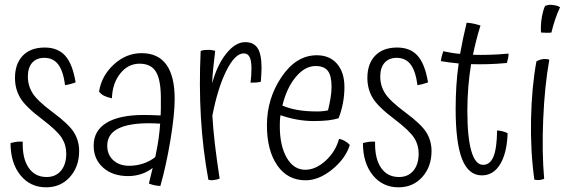

<svg xmlns="http://www.w3.org/2000/svg" viewBox="-20 -760 2422 820"><path d="M206 -280Q275 -229 296.5 -193.5Q318 -158 318 -115Q318 -48 278.5 -4Q239 40 177 40Q109 40 67 -12Q25 -64 25 -149Q40 -153 52 -154.5Q64 -156 77 -155Q75 -84 102 -44Q129 -4 179 -4Q218 -4 240.5 -31Q263 -58 263 -104Q263 -141 243.5 -171.5Q224 -202 161 -250Q89 -304 66.5 -342Q44 -380 44 -427Q44 -488 77.5 -522.5Q111 -557 171 -557Q227 -557 258.5 -522Q290 -487 303 -408Q292 -404 280.5 -401Q269 -398 258 -396Q250 -457 228.5 -485Q207 -513 169 -513Q136 -513 117.5 -492Q99 -471 99 -433Q99 -394 119.5 -361.5Q140 -329 206 -280Z M726 -338Q726 -271 708 -162.5Q690 -54 665 34Q654 34 641.5 31.5Q629 29 616 24Q620 8 625.5 -16Q631 -40 632 -43Q611 -26 584 -17Q557 -8 527 -8Q461 -8 420.5 -44Q380 -80 380 -138Q380 -202 435 -235.5Q490 -269 595 -269Q609 -269 623.5 -268.5Q638 -268 666 -267Q667 -279 667 -293.5Q667 -308 667 -341Q667 -419 646 -453.5Q625 -488 576 -488Q527 -488 493.5 -446Q460 -404 458 -340Q436 -345 423.5 -351.5Q411 -358 403 -369Q414 -437 466.5 -485Q519 -533 585 -533Q655 -533 690.5 -484Q726 -435 726 -338ZM438 -138Q438 -99 464 -75.5Q490 -52 532 -52Q563 -52 591.5 -61.5Q620 -71 643 -89Q653 -136 657.5 -168.5Q662 -201 664 -232Q552 -239 495 -215.5Q438 -192 438 -138Z M918 3Q913 5 906.5 6.5Q900 8 892 9Q885 10 880 9.5Q875 9 870 8Q846 -122 838 -258.5Q830 -395 837 -542Q843 -545 850.5 -546Q858 -547 874 -547Q878 -547 882 -546.5Q886 -546 899 -543Q893 -494 890 -462.5Q887 -431 886 -404Q908 -484 947 -532Q986 -580 1027 -580Q1064 -580 1080.5 -554Q1097 -528 1097 -470Q1097 -457 1096 -442Q1095 -427 1094 -411Q1087 -409 1077.5 -408Q1068 -407 1050 -407Q1052 -423 1053 -438Q1054 -453 1054 -467Q1054 -501 1046 -516.5Q1038 -532 1021 -532Q984 -532 947 -458.5Q910 -385 887 -266Q890 -212 897.5 -147Q905 -82 918 3Z M1186 -309Q1217 -296 1253 -290Q1289 -284 1336 -284Q1348 -284 1361.5 -285.5Q1375 -287 1381 -289Q1388 -318 1392 -343Q1396 -368 1396 -389Q1396 -437 1380 -457.5Q1364 -478 1328 -478Q1282 -478 1243 -431Q1204 -384 1186 -309ZM1428 -167Q1440 -165 1452.5 -158Q1465 -151 1474 -141Q1456 -83 1399 -36.5Q1342 10 1285 10Q1208 10 1164 -54Q1120 -118 1120 -225Q1120 -339 1182.5 -431.5Q1245 -524 1333 -524Q1388 -524 1419.5 -487.5Q1451 -451 1451 -388Q1451 -353 1444.5 -319Q1438 -285 1426 -255Q1407 -249 1381 -246Q1355 -243 1319 -243Q1284 -243 1248 -249.5Q1212 -256 1178 -268Q1176 -256 1175.5 -244.5Q1175 -233 1175 -221Q1175 -138 1204.5 -86.5Q1234 -35 1284 -35Q1328 -35 1370.5 -73.5Q1413 -112 1428 -167Z M1711 -280Q1780 -229 1801.5 -193.5Q1823 -158 1823 -115Q1823 -48 1783.5 -4Q1744 40 1682 40Q1614 40 1572 -12Q1530 -64 1530 -149Q1545 -153 1557 -154.5Q1569 -156 1582 -155Q1580 -84 1607 -44Q1634 -4 1684 -4Q1723 -4 1745.5 -31Q1768 -58 1768 -104Q1768 -141 1748.5 -171.5Q1729 -202 1666 -250Q1594 -304 1571.5 -342Q1549 -380 1549 -427Q1549 -488 1582.5 -522.5Q1616 -557 1676 -557Q1732 -557 1763.5 -522Q1795 -487 1808 -408Q1797 -404 1785.5 -401Q1774 -398 1763 -396Q1755 -457 1733.5 -485Q1712 -513 1674 -513Q1641 -513 1622.5 -492Q1604 -471 1604 -433Q1604 -394 1624.5 -361.5Q1645 -329 1711 -280Z M2103 -203Q2115 -202 2127 -199Q2139 -196 2148 -191Q2145 -106 2116 -58.5Q2087 -11 2038 -11Q1981 -11 1953.5 -80.5Q1926 -150 1926 -295Q1926 -345 1929 -393Q1932 -441 1939 -489Q1917 -491 1898.5 -493.5Q1880 -496 1863 -499Q1864 -509 1866.5 -519Q1869 -529 1873 -541Q1893 -537 1911 -534Q1929 -531 1945 -530Q1951 -564 1958 -597Q1965 -630 1973 -663Q1987 -662 2000 -659.5Q2013 -657 2032 -651Q2022 -619 2014 -587.5Q2006 -556 2000 -526Q2032 -525 2069.5 -526Q2107 -527 2152 -531Q2152 -522 2150 -512Q2148 -502 2145 -491Q2102 -487 2064 -486Q2026 -485 1992 -486Q1984 -438 1980 -387.5Q1976 -337 1976 -286Q1976 -174 1993 -115Q2010 -56 2043 -56Q2073 -56 2087.5 -91Q2102 -126 2103 -203Z M2338 -739Q2349 -738 2356.5 -736Q2364 -734 2372 -729Q2360 -704 2350.5 -675.5Q2341 -647 2335 -621Q2328 -620 2315.5 -620Q2303 -620 2291 -621Q2290 -625 2290 -629.5Q2290 -634 2290 -643Q2290 -666 2295 -692Q2300 -718 2308 -735Q2317 -738 2323 -739Q2329 -740 2338 -739ZM2271 -498Q2280 -503 2289 -505.5Q2298 -508 2307 -508Q2311 -508 2316 -507.5Q2321 -507 2326 -505Q2306 -393 2300 -252Q2294 -111 2304 4Q2298 6 2291.5 7.5Q2285 9 2278 9Q2274 9 2270 8.5Q2266 8 2262 7Q2245 -117 2248 -253.5Q2251 -390 2271 -498Z"/></svg>

Font: Atma Light
Style: Regular
Weight: 300
Designer: Gregori Vincens, Jeremie Hornus, Riccardo Olocco, Yoann Minet.
Foundry: black foundry
Version: Version 1.102;PS 1.100;hotconv 1.0.86;makeotf.lib2.5.63406